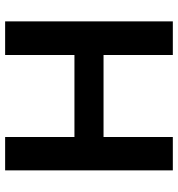

<svg xmlns="http://www.w3.org/2000/svg" viewBox="8 -718 710 767"><g transform="rotate(90 363.5 -335.0)"><path d="M65.9 -669.9H200.2V-393.1H527.8V-669.9H661.1V0H527.8V-276.9H200.2V0H65.9Z"/></g></svg>

Font: LT Wave Text Bold
Style: Regular
Weight: 700
Designer: Daniel Lyons
Version: Version 2.5 (Glyphs App)